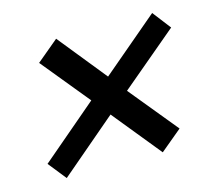

<svg xmlns="http://www.w3.org/2000/svg" viewBox="-72 -595 694 618"><g transform="rotate(-15 274.5 -286.0)"><path d="M79 -65 31 -125 220 -286 89 -446 162 -507 292 -346 482 -507 529 -446 339 -286 471 -125 399 -65 268 -226Z"/></g></svg>

Font: Nunito Sans 7pt SemiCondensed
Style: Bold Italic
Weight: 700
Width: 4
Italic angle: -9°
Designer: Vernon Adams
Foundry: Vernon Adams
Version: Version 3.101;gftools[0.9.27]